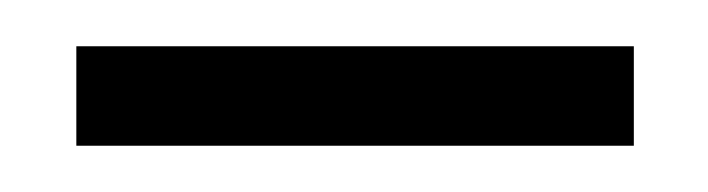

<svg xmlns="http://www.w3.org/2000/svg" viewBox="-20 -703 306 83"><path d="M13 -683H254V-640H13Z"/></svg>

Font: Palanquin ExtraLight
Style: Regular
Weight: 275
Designer: Pria Ravichandran
Version: Version 1.001